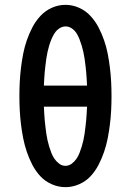

<svg xmlns="http://www.w3.org/2000/svg" viewBox="-20 -764 540 792"><path d="M250 8Q221 8 193.5 -4Q166 -16 146.5 -37Q127 -58 113.5 -84Q100 -110 90.5 -138Q81 -166 75.5 -194.5Q70 -223 66.5 -251.5Q63 -280 61.5 -309Q60 -338 60 -368Q60 -397 61.5 -426Q63 -455 66.5 -484Q70 -513 75.5 -541.5Q81 -570 90.5 -597.5Q100 -625 113.5 -651Q127 -677 147 -698.5Q167 -720 194 -732Q221 -744 250 -744Q279 -744 306 -732Q333 -720 353 -698.5Q373 -677 386.5 -651Q400 -625 409.5 -597.5Q419 -570 424.5 -541.5Q430 -513 433.5 -484Q437 -455 438.5 -426Q440 -397 440 -367Q440 -338 438.5 -309Q437 -280 433.5 -251.5Q430 -223 424.5 -194.5Q419 -166 409.5 -138Q400 -110 386.5 -84Q373 -58 353.5 -37Q334 -16 306.5 -4Q279 8 250 8ZM161 -411H339Q338 -425 337.5 -439Q337 -453 335.5 -467Q334 -481 332.5 -494.5Q331 -508 329 -521.5Q327 -535 324 -549Q321 -563 317 -576Q313 -589 308 -602Q303 -615 295.5 -627Q288 -639 276 -647Q264 -655 251 -655Q237 -655 225 -647Q213 -639 205.5 -627.5Q198 -616 192.5 -603Q187 -590 183 -576.5Q179 -563 176 -549.5Q173 -536 171 -522Q169 -508 167.5 -494.5Q166 -481 164.5 -467Q163 -453 162.5 -439Q162 -425 161 -411ZM250 -80Q264 -80 275.5 -88.5Q287 -97 295 -108.5Q303 -120 308 -133Q313 -146 317 -159Q321 -172 324 -185.5Q327 -199 329 -213Q331 -227 332.5 -240.5Q334 -254 335.5 -268Q337 -282 337.5 -296Q338 -310 339 -324H161Q162 -310 162.5 -296Q163 -282 164.5 -268Q166 -254 167.5 -240.5Q169 -227 171 -213Q173 -199 176 -185.5Q179 -172 183 -159Q187 -146 192 -133Q197 -120 205 -108.5Q213 -97 224.5 -88.5Q236 -80 250 -80Z"/></svg>

Font: Zed Mono Semibold
Style: Regular
Weight: 600
Monospace: yes
Designer: Belleve Invis
Foundry: Belleve Invis
Version: Version 1.0.0; ttfautohint (v1.8.4)